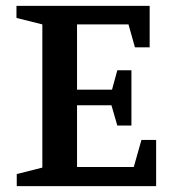

<svg xmlns="http://www.w3.org/2000/svg" viewBox="-20 -633 584 653"><path d="M37 0V-41L124 -63V-550L36 -572V-613H489V-472H439L417 -550H242V-328H361L379 -394H427V-206H379L359 -275H242V-65H435L461 -157H511V0Z"/></svg>

Font: Manuale SemiBold
Style: Regular
Weight: 600
Version: Version 1.002